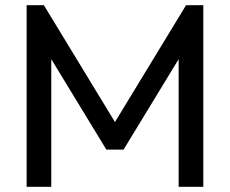

<svg xmlns="http://www.w3.org/2000/svg" viewBox="-20 -714 879 734"><path d="M81.8 0V-694H147.8L441.8 -210.8H397.2L691.2 -694H757.2V0H663V-529L684.5 -523.2L452.5 -142.2H386.5L154.5 -523.2L176 -529V0Z"/></svg>

Font: Outfit Thin
Style: Regular
Weight: 100
Designer: Rodrigo Fuenzalida
Foundry: fragTYPE
Version: Version 1.000